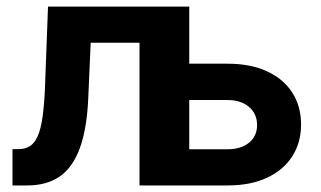

<svg xmlns="http://www.w3.org/2000/svg" viewBox="-20 -566 980 586"><path d="M18.1 0V-110.8H35.6Q56.2 -110.8 70.6 -119.6Q85 -128.4 94.5 -149.2Q104 -169.9 109.4 -205.8Q114.7 -241.7 117.2 -295.9L126.5 -545.9H542.5V0H405.8V-435.5H256.8L249.5 -270Q245.6 -173.3 223.6 -113.8Q201.7 -54.2 161.9 -27.1Q122.1 0 63.5 0ZM512.7 -371.6H674.3Q745.1 -371.6 795.4 -348.1Q845.7 -324.7 872.3 -283Q898.9 -241.2 898.9 -185.5Q898.9 -131.3 872.3 -89.4Q845.7 -47.4 795.4 -23.7Q745.1 0 674.3 0H420.9V-545.9H557.6V-110.4H674.3Q715.3 -110.4 740 -130.4Q764.6 -150.4 764.6 -184.1Q764.6 -218.8 740 -239.7Q715.3 -260.7 674.3 -260.7H512.7Z"/></svg>

Font: Inter Cardless
Style: Bold
Weight: 700
Designer: Rasmus Andersson
Foundry: rsms
Version: Version 4.001;git-9221beed3